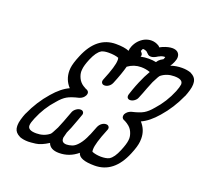

<svg xmlns="http://www.w3.org/2000/svg" viewBox="-148 -1079 1351 1258"><g transform="rotate(20 528.0 -450.0)"><path d="M923 -731Q871 -731 834 -702Q827 -699 801 -646Q777 -588 766 -557L751 -520Q746 -506 731.5 -495.5Q717 -485 702 -485Q688 -485 682 -496Q680 -501 680 -507Q680 -513 683.5 -522.5Q687 -532 694 -554Q705 -585 717 -613Q738 -663 761 -702Q731 -713 698 -713Q648 -713 607 -683Q593 -630 562 -555Q555 -538 541 -528Q527 -518 512 -518Q498 -518 492 -528Q489 -533 489 -539Q489 -546 493 -555Q537 -661 537 -702V-708L535 -719Q509 -729 466 -729Q435 -729 416 -720Q415 -720 415 -719Q386 -702 361 -643Q341 -595 339 -568Q338 -561 338 -554Q338 -532 349.5 -507.5Q361 -483 385 -467L387 -466Q394 -461 404 -456Q427 -449 427 -432Q427 -425 423 -416Q411 -393 384 -385Q332 -373 305 -357.5Q278 -342 250 -308L249 -307Q190 -242 155 -157Q141 -124 140 -106V-103Q140 -70 199 -70Q251 -70 288 -99Q295 -102 321 -155Q345 -212 356 -244L370 -281Q376 -295 390.5 -305.5Q405 -316 420 -316Q434 -316 440 -306Q443 -301 443 -295Q443 -289 438.5 -279Q434 -269 427 -247Q415 -213 403 -183Q394 -162 386 -144L376 -105V-99Q376 -69 411 -69Q427 -69 448.5 -76Q470 -83 492.5 -110.5Q515 -138 531 -177L536 -187Q547 -215 559 -245Q567 -263 581 -273Q595 -283 610 -283Q624 -283 630 -273Q633 -269 633 -263Q633 -255 628 -245Q585 -140 585 -99V-93L587 -82H588Q613 -72 649 -71Q685 -71 706 -81Q707 -81 707 -82Q736 -99 760 -158Q780 -206 783 -233Q784 -240 784 -247Q784 -269 772.5 -293.5Q761 -318 736 -334L735 -335Q728 -340 718 -345Q695 -352 695 -370Q695 -377 698 -385Q711 -408 737 -416Q790 -428 817 -443.5Q844 -459 872 -493L873 -494Q932 -559 967 -644Q980 -677 982 -695V-698Q982 -731 923 -731ZM873 -787Q911 -800 952 -800Q986 -800 1014 -790Q1014 -789 1015 -789Q1048 -773 1054 -745Q1056 -734 1056 -722Q1056 -705 1049 -680.5Q1042 -656 1033 -634L1032 -633Q990 -539 925 -465Q871 -402 817 -378Q858 -333 858 -273Q858 -263 857 -252Q854 -217 830 -160Q765 -2 630 -2Q522 -2 512 -48Q455 0 383 0Q321 0 306 -42Q256 -10 219.5 -5.5Q183 -1 168 -1Q134 -1 108 -11Q108 -12 107 -12Q74 -28 68 -56Q66 -67 66 -79Q66 -96 73 -120.5Q80 -145 89 -167L90 -168Q132 -262 197 -336Q251 -399 305 -423Q263 -468 263 -531Q263 -540 264 -549Q268 -584 292 -641Q357 -799 491 -799Q551 -799 583 -785Q583 -799 591 -819Q611 -866 655 -889Q679 -900 702 -900Q729 -900 754 -885Q761 -880 764 -875Q773 -880 784 -885Q821 -900 848 -900Q871 -900 885 -889Q900 -876 900 -855Q900 -839 891 -819Q883 -800 873 -787ZM670 -776Q697 -782 726 -782Q754 -782 777 -777Q785 -791 799 -801Q816 -811 817 -812Q822 -824 822.5 -826Q823 -828 822.5 -828.5Q822 -829 820 -829Q801 -829 784 -819L779 -817Q752 -799 733 -799Q720 -799 713.5 -804.5Q707 -810 698 -819L695 -822Q682 -829 671 -829Q668 -829 667.5 -828.5Q667 -828 665.5 -826Q664 -824 659 -812Q660 -811 668 -801Q673 -795 673 -788Q673 -782 670 -776Z"/></g></svg>

Font: Bubblez Graffiti
Style: Italic
Weight: 400
Italic angle: -22.5°
Designer: GGBotNet
Foundry: GGBotNet
Version: 1.00